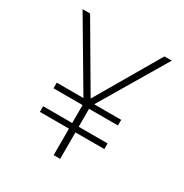

<svg xmlns="http://www.w3.org/2000/svg" viewBox="-166 -843 931 973"><g transform="rotate(30 300.0 -357.0)"><path d="M282 0H320V-155H489V-188H320V-293H489V-326H331L561 -714H518L301 -342L83 -714H39L268 -326H112V-293H282V-188H112V-155H282Z"/></g></svg>

Font: Noto Sans Mono ExtraLight
Style: Regular
Weight: 200
Designer: Monotype Design Team
Foundry: Monotype Imaging Inc.
Version: Version 2.014